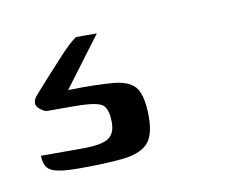

<svg xmlns="http://www.w3.org/2000/svg" viewBox="-37 -46 328 272"><g transform="rotate(-10 127.0 90.0)"><path d="M58 182Q28 182 18 176.5Q8 171 8 155H67Q95 155 105 148.5Q115 142 115 126Q115 105 106 99.5Q97 94 65 94H28Q23 94 16 87.5Q9 81 16 71Q22 64 35.5 49Q49 34 63 19Q77 4 86 -2H116L62 70Q106 69 129 71.5Q152 74 160 86.5Q168 99 168 127Q168 155 156.5 166Q145 177 120.5 179.5Q96 182 58 182Z"/></g></svg>

Font: Genos Medium
Style: Regular
Weight: 500
Designer: Robert E. Leuschke
Foundry: Robert E. Leuschke
Version: Version 1.010; ttfautohint (v1.8.3)